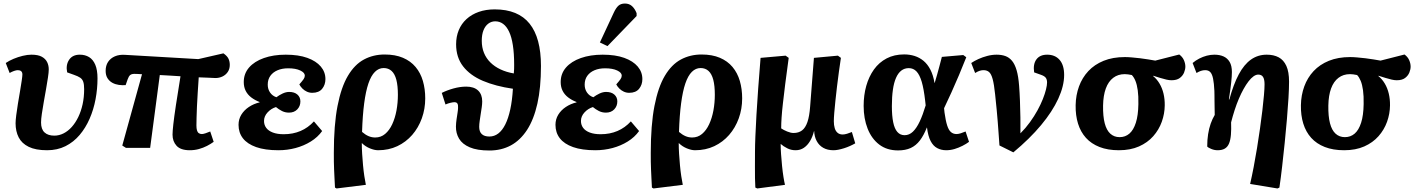

<svg xmlns="http://www.w3.org/2000/svg" viewBox="-20 -835 8020 1085"><path d="M246 14Q181.5 14 142.2 -5.3Q103 -24.5 85.5 -58.8Q68 -93 68 -138.5Q68 -154 71.7 -183.5Q75.5 -213 81.2 -248.5Q87 -284 93 -318.5Q99 -353 102.7 -379Q106.5 -405 106.5 -414Q106.5 -426.5 99.7 -432.5Q93 -438.5 80.5 -438.5Q72 -438.5 59.2 -434Q46.5 -429.5 34.5 -422.5L12.5 -479Q31.5 -492 56.5 -502.5Q81.5 -513 108.3 -519.5Q135 -526 157.5 -526Q195 -526 216 -514.5Q237 -503 246.3 -484.2Q255.5 -465.5 255.5 -443Q255.5 -426.5 251 -397Q246.5 -367.5 240.3 -331.7Q234 -296 227.5 -259.5Q221 -223 216.5 -192.2Q212 -161.5 212 -143Q212 -104.5 231.8 -86.5Q251.5 -68.5 287 -68.5Q314 -68.5 339.3 -81.3Q364.5 -94 385.5 -117.5Q406.5 -141 422.3 -173.5Q438 -206 446.8 -245.7Q455.5 -285.5 455.5 -331Q455.5 -358 450.5 -372.7Q445.5 -387.5 433 -396Q420.5 -404.5 397 -412.5L359.5 -426Q351 -467.5 370.3 -496.8Q389.5 -526 431 -526Q461 -526 483.5 -512.3Q506 -498.5 518.5 -469Q531 -439.5 531 -392Q531 -333 520 -274.5Q509 -216 486.5 -164.3Q464 -112.5 430 -72.3Q396 -32 350 -9Q304 14 246 14Z M1052.5 14Q1001 14 978 -11Q955 -36 955 -74Q955 -93 959.5 -133.2Q964 -173.5 974 -240Q984 -306.5 1000 -404Q971 -406 941.8 -407.7Q912.5 -409.5 883 -411L828.5 0.5H691.5L671 -12.5L782.5 -415.5Q768 -416.5 757.8 -417Q747.5 -417.5 739.5 -417.5Q723.5 -417.5 715.5 -410.7Q707.5 -404 701.5 -387L690 -354Q671.5 -352.5 651.8 -355.2Q632 -358 615.2 -367Q598.5 -376 587.7 -392.7Q577 -409.5 577 -434.5Q577 -464.5 590.7 -485.2Q604.5 -506 629.5 -516.8Q654.5 -527.5 688 -525L1100.5 -501L1242.5 -533.5Q1263.5 -519 1271 -503.5Q1278.5 -488 1278.5 -468.5Q1278.5 -445 1267 -428.2Q1255.5 -411.5 1237 -402.7Q1218.5 -394 1197.5 -394Q1180 -395 1154.8 -396Q1129.5 -397 1103 -398Q1100 -352.5 1097.3 -310.7Q1094.5 -269 1093 -233.2Q1091.5 -197.5 1090.8 -170.5Q1090 -143.5 1090 -126Q1090 -110 1093 -99Q1096 -88 1103 -82.8Q1110 -77.5 1121 -77.5Q1128 -77.5 1141.8 -82Q1155.5 -86.5 1168 -92L1187.5 -33.5Q1171 -21.5 1149.8 -10.5Q1128.5 0.5 1104 7.2Q1079.5 14 1052.5 14Z M1553.5 14Q1477.5 14 1427.5 -3.8Q1377.5 -21.5 1352.7 -53.5Q1328 -85.5 1328 -129.5Q1328 -161 1343.7 -186.8Q1359.5 -212.5 1386.5 -230.5Q1413.5 -248.5 1447 -256.5V-258.5Q1420 -269 1399.7 -284.5Q1379.5 -300 1368.5 -321.5Q1357.5 -343 1357.5 -371.5Q1357.5 -419 1387.5 -453.5Q1417.5 -488 1471.3 -507Q1525 -526 1595 -526Q1667 -526 1716.8 -508Q1766.5 -490 1792.8 -459Q1819 -428 1819 -388Q1819 -356 1800.5 -333.2Q1782 -310.5 1744.5 -310.5Q1728.5 -310.5 1714.3 -317Q1700 -323.5 1689 -334.5Q1678 -345.5 1671.5 -358Q1689 -378 1695.8 -388Q1702.5 -398 1702.5 -408Q1702.5 -424.5 1676.8 -436.7Q1651 -449 1608.5 -449Q1574.5 -449 1548.5 -438Q1522.5 -427 1507.8 -406.5Q1493 -386 1493 -356.5Q1493 -331 1506.3 -312Q1519.5 -293 1542 -285.5Q1557 -297 1576.5 -306.3Q1596 -315.5 1614 -315.5Q1644 -315.5 1660.8 -300.5Q1677.5 -285.5 1677.5 -262Q1677.5 -235 1659.8 -216.7Q1642 -198.5 1613 -198.5Q1591.5 -198.5 1573.3 -207.7Q1555 -217 1539.5 -230Q1512 -221.5 1492 -199.7Q1472 -178 1472 -151.5Q1472 -129 1484.5 -112.3Q1497 -95.5 1522 -86Q1547 -76.5 1583.5 -76.5Q1635.5 -76.5 1678.3 -94.8Q1721 -113 1754 -149L1800.5 -94.5Q1775.5 -59.5 1736.3 -35.3Q1697 -11 1650.3 1.5Q1603.5 14 1553.5 14Z M1882 230 1873 225Q1871.5 194.5 1870.2 170Q1869 145.5 1868 123.2Q1867 101 1866.7 78.5Q1866.5 56 1866.5 29Q1866.5 -129 1887.3 -235.8Q1908 -342.5 1946 -406.5Q1984 -470.5 2036.8 -498.8Q2089.5 -527 2153.5 -527Q2213.5 -527 2257 -508.5Q2300.5 -490 2328.5 -456.5Q2356.5 -423 2369.8 -377.5Q2383 -332 2383 -279Q2383 -219.5 2363.8 -166.3Q2344.5 -113 2309.3 -72.5Q2274 -32 2225.3 -9Q2176.5 14 2116.5 14Q2096 14 2070 3.3Q2044 -7.5 2025.5 -26H2024.5Q2024.5 2 2026.5 34.3Q2028.5 66.5 2031.5 99Q2034.5 131.5 2038.8 160Q2043 188.5 2047.5 209.5ZM2100.5 -58Q2132.5 -58 2156.5 -78.3Q2180.5 -98.5 2196.5 -133Q2212.5 -167.5 2220.5 -210.5Q2228.5 -253.5 2228.5 -299.5Q2228.5 -350.5 2219.8 -384Q2211 -417.5 2193 -434Q2175 -450.5 2148 -450.5Q2120.5 -450.5 2098.8 -429Q2077 -407.5 2062 -363.5Q2047 -319.5 2038 -251.2Q2029 -183 2026 -89.5Q2044.5 -73.5 2062.5 -65.8Q2080.5 -58 2100.5 -58Z M2746 15.5Q2676.5 15.5 2634.5 -2.5Q2592.5 -20.5 2574.2 -51.3Q2556 -82 2556.5 -120Q2557 -140.5 2560 -160.7Q2563 -181 2565.7 -198.2Q2568.5 -215.5 2568.5 -225.5Q2569.5 -241.5 2565 -249.5Q2560.5 -257.5 2547.5 -257.5Q2540.5 -257.5 2526.2 -254.2Q2512 -251 2497.5 -244.5L2476.5 -310Q2506 -325 2543.2 -335.3Q2580.5 -345.5 2614.5 -345.5Q2658.5 -345.5 2681.8 -323.5Q2705 -301.5 2705 -262Q2705 -247 2702.3 -228.5Q2699.5 -210 2696.5 -190.5Q2693.5 -171 2690.8 -152.2Q2688 -133.5 2688 -118Q2688 -91 2702.5 -77.3Q2717 -63.5 2745.5 -63.5Q2773.5 -63.5 2796 -80.8Q2818.5 -98 2835.5 -132Q2852.5 -166 2863.5 -216.5Q2874.5 -267 2878.5 -333.5Q2781 -347.5 2708.7 -378.2Q2636.5 -409 2597 -460Q2557.5 -511 2557.5 -584.5Q2557.5 -628.5 2572.5 -664.7Q2587.5 -701 2616.2 -727.2Q2645 -753.5 2685.2 -767.7Q2725.5 -782 2775.5 -782Q2842 -782 2891.3 -761.7Q2940.5 -741.5 2972.8 -701.2Q3005 -661 3021 -601.2Q3037 -541.5 3037 -462.5Q3037 -339.5 3016.8 -249.5Q2996.5 -159.5 2958.3 -100.7Q2920 -42 2866.5 -13.2Q2813 15.5 2746 15.5ZM2883.5 -420Q2885 -432.5 2885.2 -444.3Q2885.5 -456 2885.5 -468.5Q2885.5 -533 2878.2 -579.5Q2871 -626 2857 -655.7Q2843 -685.5 2823.2 -700Q2803.5 -714.5 2778.5 -714.5Q2757 -714.5 2739.5 -701.5Q2722 -688.5 2712.3 -664.2Q2702.5 -640 2702.5 -604.5Q2702.5 -567 2715 -536.3Q2727.5 -505.5 2751.3 -482Q2775 -458.5 2808.5 -442.8Q2842 -427 2883.5 -420Z M3344.5 14Q3268.5 14 3218.5 -3.8Q3168.5 -21.5 3143.7 -53.5Q3119 -85.5 3119 -129.5Q3119 -161 3134.7 -186.8Q3150.5 -212.5 3177.5 -230.5Q3204.5 -248.5 3238 -256.5V-258.5Q3211 -269 3190.7 -284.5Q3170.5 -300 3159.5 -321.5Q3148.5 -343 3148.5 -371.5Q3148.5 -419 3178.5 -453.5Q3208.5 -488 3262.3 -507Q3316 -526 3386 -526Q3458 -526 3507.8 -508Q3557.5 -490 3583.8 -459Q3610 -428 3610 -388Q3610 -356 3591.5 -333.2Q3573 -310.5 3535.5 -310.5Q3519.5 -310.5 3505.3 -317Q3491 -323.5 3480 -334.5Q3469 -345.5 3462.5 -358Q3480 -378 3486.8 -388Q3493.5 -398 3493.5 -408Q3493.5 -424.5 3467.8 -436.7Q3442 -449 3399.5 -449Q3365.5 -449 3339.5 -438Q3313.5 -427 3298.8 -406.5Q3284 -386 3284 -356.5Q3284 -331 3297.3 -312Q3310.5 -293 3333 -285.5Q3348 -297 3367.5 -306.3Q3387 -315.5 3405 -315.5Q3435 -315.5 3451.8 -300.5Q3468.5 -285.5 3468.5 -262Q3468.5 -235 3450.8 -216.7Q3433 -198.5 3404 -198.5Q3382.5 -198.5 3364.3 -207.7Q3346 -217 3330.5 -230Q3303 -221.5 3283 -199.7Q3263 -178 3263 -151.5Q3263 -129 3275.5 -112.3Q3288 -95.5 3313 -86Q3338 -76.5 3374.5 -76.5Q3426.5 -76.5 3469.3 -94.8Q3512 -113 3545 -149L3591.5 -94.5Q3566.5 -59.5 3527.3 -35.3Q3488 -11 3441.3 1.5Q3394.5 14 3344.5 14ZM3413 -574.5 3370 -595 3448 -762.5Q3461 -790.5 3474.8 -802.8Q3488.5 -815 3511.5 -815Q3535.5 -815 3551.5 -800.5Q3567.5 -786 3577.5 -760.5V-744.5Z M3673 230 3664 225Q3662.5 194.5 3661.2 170Q3660 145.5 3659 123.2Q3658 101 3657.7 78.5Q3657.5 56 3657.5 29Q3657.5 -129 3678.3 -235.8Q3699 -342.5 3737 -406.5Q3775 -470.5 3827.8 -498.8Q3880.5 -527 3944.5 -527Q4004.5 -527 4048 -508.5Q4091.5 -490 4119.5 -456.5Q4147.5 -423 4160.8 -377.5Q4174 -332 4174 -279Q4174 -219.5 4154.8 -166.3Q4135.5 -113 4100.3 -72.5Q4065 -32 4016.3 -9Q3967.5 14 3907.5 14Q3887 14 3861 3.3Q3835 -7.5 3816.5 -26H3815.5Q3815.5 2 3817.5 34.3Q3819.5 66.5 3822.5 99Q3825.5 131.5 3829.8 160Q3834 188.5 3838.5 209.5ZM3891.5 -58Q3923.5 -58 3947.5 -78.3Q3971.5 -98.5 3987.5 -133Q4003.5 -167.5 4011.5 -210.5Q4019.5 -253.5 4019.5 -299.5Q4019.5 -350.5 4010.8 -384Q4002 -417.5 3984 -434Q3966 -450.5 3939 -450.5Q3911.5 -450.5 3889.8 -429Q3868 -407.5 3853 -363.5Q3838 -319.5 3829 -251.2Q3820 -183 3817 -89.5Q3835.5 -73.5 3853.5 -65.8Q3871.5 -58 3891.5 -58Z M4259.5 230 4248.5 225Q4247 199.5 4246.5 171.5Q4246 143.5 4246.2 107Q4246.5 70.5 4246.5 21.5Q4246.5 -13 4248.7 -65.3Q4251 -117.5 4254.7 -185.3Q4258.5 -253 4264.5 -334.3Q4270.5 -415.5 4278 -508L4419.5 -520.5L4437 -508Q4425 -423 4417.3 -360Q4409.5 -297 4404.3 -251Q4399 -205 4396.8 -171Q4394.5 -137 4394.5 -109.5Q4408.5 -100 4428.5 -91.8Q4448.5 -83.5 4464.5 -83.5Q4493 -83.5 4512.3 -98Q4531.5 -112.5 4542.8 -145.3Q4554 -178 4558 -232L4579.5 -508L4715 -520.5L4732 -508Q4726.5 -472 4720.8 -430.3Q4715 -388.5 4710 -346.5Q4705 -304.5 4701 -266.3Q4697 -228 4694.5 -197.8Q4692 -167.5 4692 -150Q4692 -128 4697 -111Q4702 -94 4713.3 -84.5Q4724.5 -75 4742 -75Q4753 -75 4767 -79.3Q4781 -83.5 4794 -89L4813 -25Q4799 -17 4782.8 -9.8Q4766.5 -2.5 4749.8 2.7Q4733 8 4717.8 11Q4702.5 14 4690 14Q4656.5 14 4632.5 0.5Q4608.5 -13 4595.3 -37.8Q4582 -62.5 4581 -94H4580Q4572 -62 4557.5 -37.8Q4543 -13.5 4522.8 0.2Q4502.5 14 4476 14Q4450 14 4428.3 2.7Q4406.5 -8.5 4392.5 -21H4391.5Q4391.5 3.5 4393.8 36.2Q4396 69 4399.5 103.2Q4403 137.5 4407.5 165.7Q4412 194 4416 209.5Z M5055 15Q4992 15 4948.7 -18Q4905.5 -51 4883 -108Q4860.5 -165 4860.5 -236.5Q4860.5 -297 4875.2 -349.5Q4890 -402 4918.7 -442.3Q4947.5 -482.5 4990.5 -505Q5033.5 -527.5 5089.5 -527.5Q5120.5 -527.5 5148.3 -518.8Q5176 -510 5198.8 -491.3Q5221.5 -472.5 5237.5 -441.8Q5253.5 -411 5261 -366.5H5262Q5268.5 -387.5 5275 -410.8Q5281.5 -434 5288.5 -460Q5295.5 -486 5302.5 -513.5L5423.5 -524L5440.5 -511.5Q5421 -461.5 5399.5 -411Q5378 -360.5 5356.8 -313.3Q5335.5 -266 5315 -223.5L5317.5 -199Q5324 -152.5 5332.5 -126Q5341 -99.5 5354 -88.5Q5367 -77.5 5385.5 -77.5Q5396 -77.5 5409.3 -81.8Q5422.5 -86 5436.5 -92L5456 -33.5Q5440 -21.5 5418.8 -10.8Q5397.5 0 5374.3 7Q5351 14 5327 14Q5299 14 5276.3 2Q5253.5 -10 5239 -38Q5224.5 -66 5218.5 -114H5217.5Q5200.5 -70.5 5178.5 -41.5Q5156.5 -12.5 5126.5 1.3Q5096.5 15 5055 15ZM5092 -71Q5118 -71 5138.8 -90.8Q5159.5 -110.5 5177.3 -148.3Q5195 -186 5211 -239.5L5208 -266.5Q5200.5 -332.5 5188.8 -372.5Q5177 -412.5 5159.3 -431.2Q5141.5 -450 5115.5 -450Q5091.5 -450 5073.5 -436.2Q5055.5 -422.5 5043.5 -395.2Q5031.5 -368 5025.8 -328Q5020 -288 5020 -235Q5020 -180.5 5027.5 -144Q5035 -107.5 5051 -89.3Q5067 -71 5092 -71Z M5706.5 26 5628 -13Q5625 -56 5622.7 -87Q5620.5 -118 5618.2 -147.3Q5616 -176.5 5612.5 -212.8Q5609 -249 5603.5 -301.5Q5597.5 -359 5589.5 -388.2Q5581.5 -417.5 5569.2 -428Q5557 -438.5 5537.5 -438.5Q5528 -438.5 5517 -435.2Q5506 -432 5490.5 -422.5L5468.5 -479Q5485.5 -490.5 5509 -501.3Q5532.5 -512 5559.3 -519Q5586 -526 5612 -526Q5639.5 -526 5661.3 -518.3Q5683 -510.5 5699 -491.3Q5715 -472 5725 -437.8Q5735 -403.5 5739 -350.5Q5742 -312.5 5743.8 -265.5Q5745.5 -218.5 5746.3 -170.8Q5747 -123 5746.5 -81.5Q5776.5 -111.5 5800.5 -144.8Q5824.5 -178 5842.8 -211.3Q5861 -244.5 5873 -274.8Q5885 -305 5891 -329.5Q5897 -354 5897 -369Q5897 -386 5889.3 -396Q5881.5 -406 5860.5 -413L5824 -426Q5817 -472.5 5836.8 -499.3Q5856.5 -526 5897.5 -526Q5942.5 -526 5968 -496.5Q5993.5 -467 5993.5 -411.5Q5993.5 -349.5 5960.3 -277Q5927 -204.5 5863 -127.7Q5799 -51 5706.5 26Z M6303 14Q6240 14 6193.5 -4.3Q6147 -22.5 6116.7 -56Q6086.5 -89.5 6072 -136.3Q6057.5 -183 6058.5 -240.5Q6059.5 -297.5 6077.5 -346.7Q6095.5 -396 6130.2 -433.2Q6165 -470.5 6216.8 -491.5Q6268.5 -512.5 6337 -512.5Q6354 -512.5 6376.5 -510.5Q6399 -508.5 6422.8 -505.8Q6446.5 -503 6469 -499.2Q6491.5 -495.5 6508.5 -492.5L6644 -527Q6662 -514 6670.3 -495.2Q6678.5 -476.5 6678.5 -458.5Q6678.5 -443 6671.3 -425Q6664 -407 6647 -394.2Q6630 -381.5 6600 -381.5Q6587.5 -381.5 6571.3 -385.2Q6555 -389 6536.3 -394.7Q6517.5 -400.5 6497 -407L6496.5 -405Q6517.5 -388 6532.5 -362.7Q6547.5 -337.5 6555 -306.2Q6562.5 -275 6562 -239.5Q6561.5 -192 6545.3 -146.8Q6529 -101.5 6497 -65.3Q6465 -29 6416.5 -7.5Q6368 14 6303 14ZM6307 -60Q6339 -60 6362.3 -80Q6385.5 -100 6398.7 -141.3Q6412 -182.5 6413 -246.5Q6414 -292.5 6409.5 -324.7Q6405 -357 6396.5 -377.7Q6388 -398.5 6376 -411Q6364.5 -413.5 6354.5 -414.7Q6344.5 -416 6336 -416Q6298 -416 6270.8 -395.2Q6243.5 -374.5 6229 -335Q6214.5 -295.5 6213.5 -238.5Q6212.5 -178 6222.8 -138.5Q6233 -99 6254.5 -79.5Q6276 -60 6307 -60Z M7199 230 7044.5 204.5Q7054.5 161 7064.5 109.2Q7074.5 57.5 7083.5 2Q7092.5 -53.5 7100.2 -107.8Q7108 -162 7113.7 -210.8Q7119.5 -259.5 7122.7 -297.5Q7126 -335.5 7126 -358.5Q7126 -387 7117.5 -400.2Q7109 -413.5 7090.5 -413.5Q7077.5 -413.5 7063.5 -403.5Q7049.5 -393.5 7035.5 -375.2Q7021.5 -357 7007.5 -332Q6993.5 -307 6980.8 -277Q6968 -247 6957 -213Q6946 -179 6937 -143.5Q6938.5 -103.5 6936 -73.7Q6933.5 -44 6925.5 -24.5Q6917.5 -5 6901.8 4.5Q6886 14 6861 14Q6842.5 14 6825 6.7Q6807.5 -0.5 6802 -7Q6802 -44.5 6807 -76.5Q6812 -108.5 6821.5 -135.8Q6831 -163 6844.5 -185.5Q6844 -212 6843.7 -232.8Q6843.5 -253.5 6843.2 -269.3Q6843 -285 6843 -297.8Q6843 -310.5 6842.5 -321.5Q6840.5 -364.5 6835.2 -390.2Q6830 -416 6819.7 -427.2Q6809.5 -438.5 6790.5 -438.5Q6778.5 -438.5 6766.5 -434.5Q6754.5 -430.5 6741.5 -422.5L6719.5 -479Q6736.5 -493.5 6757 -504Q6777.5 -514.5 6799.2 -520.3Q6821 -526 6842.5 -526Q6872 -526 6894 -516.3Q6916 -506.5 6928.8 -485Q6941.5 -463.5 6941.5 -427.5Q6941.5 -416 6940.5 -401.5Q6939.5 -387 6937.5 -368.3Q6935.5 -349.5 6932.3 -326Q6929 -302.5 6924.5 -273.5L6927 -272.5Q6950.5 -359 6980.5 -415Q7010.5 -471 7049.5 -498.5Q7088.5 -526 7138.5 -526Q7178 -526 7206 -511Q7234 -496 7249.3 -462.5Q7264.5 -429 7264.5 -373.5Q7264.5 -336.5 7261.3 -281.8Q7258 -227 7252.5 -162Q7247 -97 7240 -28.5Q7233 40 7225.5 105.2Q7218 170.5 7210 225Z M7576 14Q7513 14 7466.5 -4.3Q7420 -22.5 7389.7 -56Q7359.5 -89.5 7345 -136.3Q7330.5 -183 7331.5 -240.5Q7332.5 -297.5 7350.5 -346.7Q7368.5 -396 7403.2 -433.2Q7438 -470.5 7489.8 -491.5Q7541.5 -512.5 7610 -512.5Q7627 -512.5 7649.5 -510.5Q7672 -508.5 7695.8 -505.8Q7719.5 -503 7742 -499.2Q7764.5 -495.5 7781.5 -492.5L7917 -527Q7935 -514 7943.3 -495.2Q7951.5 -476.5 7951.5 -458.5Q7951.5 -443 7944.3 -425Q7937 -407 7920 -394.2Q7903 -381.5 7873 -381.5Q7860.5 -381.5 7844.3 -385.2Q7828 -389 7809.3 -394.7Q7790.5 -400.5 7770 -407L7769.5 -405Q7790.5 -388 7805.5 -362.7Q7820.5 -337.5 7828 -306.2Q7835.5 -275 7835 -239.5Q7834.5 -192 7818.3 -146.8Q7802 -101.5 7770 -65.3Q7738 -29 7689.5 -7.5Q7641 14 7576 14ZM7580 -60Q7612 -60 7635.3 -80Q7658.5 -100 7671.7 -141.3Q7685 -182.5 7686 -246.5Q7687 -292.5 7682.5 -324.7Q7678 -357 7669.5 -377.7Q7661 -398.5 7649 -411Q7637.5 -413.5 7627.5 -414.7Q7617.5 -416 7609 -416Q7571 -416 7543.8 -395.2Q7516.5 -374.5 7502 -335Q7487.5 -295.5 7486.5 -238.5Q7485.5 -178 7495.8 -138.5Q7506 -99 7527.5 -79.5Q7549 -60 7580 -60Z"/></svg>

Font: Literata
Style: Italic
Weight: 400
Italic angle: -2°
Designer: Latin by Veronika Burian and Jose Scaglione. Greek by Irene Vlachou. Cyrillic by Vera Evstafieva
Foundry: TypeTogether
Version: Version 3.103;gftools[0.9.29]